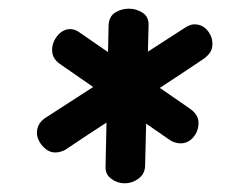

<svg xmlns="http://www.w3.org/2000/svg" viewBox="-20 -854 547 442"><path d="M230 -796Q231 -816 245 -825Q259 -834 277 -834Q294 -834 308.5 -824.5Q323 -815 322 -795L314 -471Q313 -453 298.5 -442.5Q284 -432 267 -432Q250 -432 236 -442.5Q222 -453 223 -471ZM404 -789Q410 -793 416 -795.5Q422 -798 427 -798Q446 -798 457.5 -784Q469 -770 469 -753Q469 -741 463.5 -733Q458 -725 448 -718Q399 -685 345.5 -650Q292 -615 237 -579.5Q182 -544 130 -509Q124 -506 118.5 -504.5Q113 -503 107 -503Q96 -503 86.5 -510Q77 -517 71 -527.5Q65 -538 65 -548Q65 -570 85 -583ZM119 -706Q110 -712 105 -720Q100 -728 100 -739Q100 -757 112.5 -772Q125 -787 142 -787Q148 -787 154 -784.5Q160 -782 165 -778L417 -604Q427 -597 432 -589Q437 -581 437 -571Q437 -552 425 -538Q413 -524 396 -524Q390 -524 383 -526Q376 -528 369 -533Z"/></svg>

Font: Playpen Sans Medium
Style: Regular
Weight: 500
Designer: Laura Meseguer, Veronika Burian, José Scaglione
Foundry: TypeTogether
Version: Version 1.001